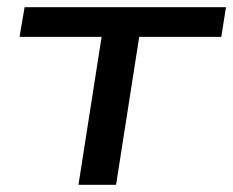

<svg xmlns="http://www.w3.org/2000/svg" viewBox="-20 -511 645 531"><path d="M197 0 261 -409H34L48 -491H605L592 -409H365L301 0Z"/></svg>

Font: Nunito Sans 10pt Expanded Medium
Style: Italic
Weight: 500
Width: 7
Italic angle: -9°
Designer: Vernon Adams
Foundry: Vernon Adams
Version: Version 3.101;gftools[0.9.27]